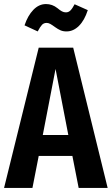

<svg xmlns="http://www.w3.org/2000/svg" viewBox="-25 -927 551 947"><path d="M332 -158H166L135 0H-5L166 -692H336L506 0H363ZM312 -261 249 -587 186 -261ZM247 -793Q232 -804 223 -809Q214 -814 205 -814Q191 -814 182 -804.5Q173 -795 161 -772L96 -802Q112 -850 139.5 -878.5Q167 -907 202 -907Q233 -907 258 -887Q271 -876 280.5 -871Q290 -866 300 -866Q313 -866 322.5 -875.5Q332 -885 343 -906L408 -877Q392 -827 364.5 -799.5Q337 -772 303 -772Q286 -772 273.5 -777.5Q261 -783 247 -793Z"/></svg>

Font: Fira Sans Compressed SemiBold
Style: Regular
Weight: 600
Width: 1
Designer: bBox Type GmbH & Carrois Corporate GbR & Edenspiekermann AG
Foundry: bBox Type GmbH & Carrois Corporate GbR & Edenspiekermann AG
Version: Version 4.301